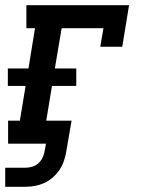

<svg xmlns="http://www.w3.org/2000/svg" viewBox="-20 -550 540 735"><path d="M0 165V92H78Q91 92 104 88Q117 84 127 75Q137 66 143 53.5Q149 41 151 28L156 0H11V-88H56L78 -221H10V-288H89L114 -442H81V-530H474L448 -371H364L376 -442H216L190 -288H272V-221H179L157 -88H254L234 28Q231 47 225 65Q219 83 208.5 99Q198 115 183 128.5Q168 142 150.5 150Q133 158 114.5 161.5Q96 165 78 165Z"/></svg>

Font: Iosevka Curly Slab SmBdObl
Style: Regular
Weight: 600
Italic angle: -9°
Monospace: yes
Designer: Belleve Invis
Foundry: Belleve Invis
Version: Version 11.0.0; ttfautohint (v1.8.3)